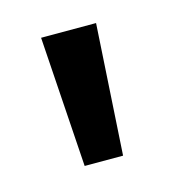

<svg xmlns="http://www.w3.org/2000/svg" viewBox="-47 -796 252 280"><g transform="rotate(-15 78.5 -656.5)"><path d="M50 -558 37 -755H120L108 -558Z"/></g></svg>

Font: DM Sans 9pt 36pt
Style: Regular
Weight: 400
Version: Version 4.004;gftools[0.9.30]